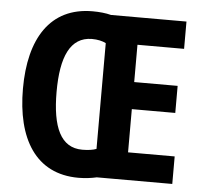

<svg xmlns="http://www.w3.org/2000/svg" viewBox="-52 -777 884 841"><g transform="rotate(5 390.0 -357.0)"><path d="M322 -723C135 -723 47 -579 47 -359C47 -140 134 9 323 9C352 9 382 5 403 0H735V-121H530V-311H721V-430H530V-594H735V-714H403C381 -720 351 -723 322 -723ZM329 -602C354 -602 376 -597 391 -589V-124C376 -118 354 -115 329 -115C234 -115 195 -203 195 -358C195 -512 234 -601 329 -602Z"/></g></svg>

Font: Noto Sans Thai Looped Condensed
Style: Bold
Weight: 700
Width: 3
Designer: Sasikarn Vongin, Ben Mitchell
Foundry: The Fontpad Ltd
Version: Version 1.001